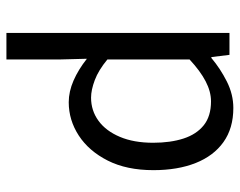

<svg xmlns="http://www.w3.org/2000/svg" viewBox="-94 -444 743 595"><g transform="rotate(90 277.5 -146.5)"><path d="M82 205.1V-486.1H150L156.9 -430H159.6Q192.7 -457.9 232.6 -478Q272.6 -498.1 314.6 -498.1Q377.4 -498.1 420.3 -467.5Q463.1 -437 485.2 -381.3Q507.3 -325.5 507.3 -250.4Q507.3 -167.6 477.7 -109Q448 -50.4 400.2 -19.2Q352.3 12 296.8 12Q263.9 12 229.7 -2.9Q195.5 -17.8 162.1 -44.3L164.3 40.5V205.1ZM282.6 -57.2Q322.8 -57.2 354.4 -80.3Q385.9 -103.3 404.1 -146.5Q422.4 -189.7 422.4 -249.7Q422.4 -303.3 409.3 -343.7Q396.2 -384 368.1 -406.5Q340 -428.9 294.2 -428.9Q263.8 -428.9 232 -412.3Q200.2 -395.8 164.3 -362.5V-107.8Q197.6 -80.2 228.3 -68.7Q259 -57.2 282.6 -57.2Z"/></g></svg>

Font: Source Sans 3
Style: Regular
Weight: 200
Designer: Paul D. Hunt
Foundry: Adobe
Version: Version 3.046;hotconv 1.0.118;makeotfexe 2.5.65603